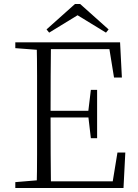

<svg xmlns="http://www.w3.org/2000/svg" viewBox="-20 -933 686 953"><path d="M378 -913 519 -787 506 -771 341 -872H389L224 -771L211 -787L352 -913ZM56 0V-29L188 -40H198V0ZM162 0Q164 -83 164 -166Q164 -249 164 -333V-390Q164 -474 164 -557.5Q164 -641 162 -723H233Q232 -641 231.5 -556Q231 -471 231 -377V-357Q231 -255 231.5 -169Q232 -83 233 0ZM198 0V-33H569L536 -11L563 -176H602L593 0ZM198 -350V-383H436V-350ZM431 -247 418 -358V-379L431 -487H462V-247ZM56 -694V-723H198V-684H188ZM546 -548 519 -714 553 -689H198V-723H576L585 -548Z"/></svg>

Font: Noto Serif KR
Style: Regular
Weight: 200
Designer: Ryoko NISHIZUKA 西塚涼子 (kana & ideographs); Frank Grießhammer (Latin, Greek & Cyrillic); Wenlong ZHANG 张文龙 (bopomofo); San
Foundry: Adobe
Version: Version 2.001;hotconv 1.1.0;makeotfexe 2.6.0